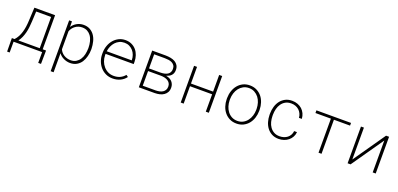

<svg xmlns="http://www.w3.org/2000/svg" viewBox="11 -1465 5380 2595"><g transform="rotate(20 2700.5 -167.5)"><path d="M94.7 -38.1H56.2L58.1 155.3H94.7V0H505.4V155.3H545.4L547.9 -38.1H499.5V-528.3H201.7L192.4 -341.3Q190.4 -293 184.3 -250.2Q178.2 -207.5 167 -169.9Q155.8 -131.8 138.2 -98.9Q120.6 -65.9 94.7 -38.1ZM234.9 -341.3 242.2 -487.8H457V-38.1H149.9Q172.9 -68.4 188.2 -103.8Q203.6 -139.2 213.4 -177.7Q223.1 -216.3 228 -257.6Q232.9 -298.8 234.9 -341.3Z M701.7 203.1H744.1V-70.8Q756.8 -52.2 774.4 -37.8Q792 -23.4 812 -13.7Q834 -2.4 858.9 3.7Q883.8 9.8 909.2 9.8Q963.9 9.8 1003.4 -13.7Q1043 -37.1 1067.4 -74.2Q1091.8 -111.8 1104.5 -160.9Q1117.2 -210 1117.2 -259.3V-269.5Q1116.2 -322.8 1103 -374.5Q1089.8 -426.3 1060.5 -464.8Q1034.7 -498.5 997.3 -518.3Q960 -538.1 908.2 -538.1Q881.8 -538.1 856.9 -531.5Q832 -524.9 810.5 -512.2Q790.5 -501 773.2 -484.6Q755.9 -468.3 743.2 -448.2L742.2 -528.3H701.7ZM1074.2 -269.5V-259.3Q1073.7 -217.3 1064.5 -174.8Q1055.2 -132.3 1033.2 -99.1Q1013.2 -68.4 981.2 -48.3Q949.2 -28.3 902.8 -28.3Q877.4 -28.3 852.8 -35.2Q828.1 -42 807.1 -54.7Q786.6 -67.4 770 -85.7Q753.4 -104 744.1 -127.4V-386.7Q753.4 -412.1 769 -432.9Q784.7 -453.6 805.7 -468.3Q826.2 -483.4 850.6 -491.2Q875 -499 901.9 -499Q945.8 -499 977.1 -481.4Q1008.3 -463.9 1028.8 -435.5Q1052.7 -401.4 1063.5 -357.2Q1074.2 -313 1074.2 -269.5Z M1521 9.8Q1581.1 9.8 1629.6 -13.7Q1678.2 -37.1 1710 -80.1L1681.6 -100.6Q1651.9 -64 1611.6 -45.9Q1571.3 -27.8 1522 -28.3Q1476.6 -28.3 1439.5 -46.6Q1402.3 -64.9 1376.5 -95.7Q1349.6 -126 1335 -165.3Q1320.3 -204.6 1319.3 -248.5V-271H1723.6V-304.2Q1723.1 -352.1 1708.7 -394.5Q1694.3 -437 1667 -469.2Q1639.6 -501 1600.1 -519.5Q1560.5 -538.1 1510.3 -538.1Q1458.5 -538.1 1415.8 -516.4Q1373 -494.6 1342.3 -458.5Q1311.5 -421.9 1294.4 -373.5Q1277.3 -325.2 1276.9 -272.5V-251Q1277.3 -198.7 1295.2 -151.6Q1313 -104.5 1344.7 -68.4Q1376.5 -32.2 1421.4 -11.2Q1466.3 9.8 1521 9.8ZM1510.3 -500Q1549.3 -500 1580.8 -484.6Q1612.3 -469.2 1634.3 -443.8Q1656.7 -418 1668.9 -384.3Q1681.2 -350.6 1681.2 -314.9V-309.1H1321.8Q1326.7 -348.1 1342 -382.8Q1357.4 -417.5 1381.3 -443.4Q1405.3 -469.7 1437.7 -484.9Q1470.2 -500 1510.3 -500Z M1896 0H2125.5Q2161.6 -0.5 2195.3 -8.5Q2229 -16.6 2253.9 -34.2Q2279.3 -51.3 2294.4 -78.6Q2309.6 -106 2309.1 -145Q2309.1 -170.4 2300.5 -191.7Q2292 -212.9 2276.9 -229.5Q2261.7 -245.6 2241.2 -256.1Q2220.7 -266.6 2195.8 -271L2191.9 -273.4Q2211.4 -279.3 2228 -288.1Q2244.6 -296.9 2256.8 -309.6Q2271.5 -323.7 2279.3 -343.5Q2287.1 -363.3 2287.1 -389.6Q2287.1 -429.2 2270.8 -455.8Q2254.4 -482.4 2227.1 -498.5Q2199.2 -514.6 2164.1 -521.2Q2128.9 -527.8 2091.8 -528.3H1896ZM1938.5 -249H2125.5Q2151.4 -248.5 2176.8 -242.9Q2202.1 -237.3 2222.2 -225.1Q2242.2 -212.9 2254.6 -193.1Q2267.1 -173.3 2267.1 -145Q2267.1 -115.7 2255.6 -95.5Q2244.1 -75.2 2225.1 -63Q2205.1 -49.8 2179.2 -44.2Q2153.3 -38.6 2125.5 -38.1H1938.5ZM1938.5 -286.6V-489.7H2091.8Q2119.6 -489.7 2147.2 -485.8Q2174.8 -481.9 2196.3 -470.7Q2217.8 -459.5 2231.2 -439.9Q2244.6 -420.4 2244.6 -389.6Q2244.6 -361.3 2233.9 -342Q2223.1 -322.8 2205.1 -311Q2185.1 -298.3 2158.7 -292.7Q2132.3 -287.1 2103 -286.6Z M2902.8 0V-528.3H2859.4V-288.6H2541V-528.3H2498.5V0H2541V-250H2859.4V0Z M3066.9 -272.9V-254.9Q3067.4 -202.1 3083.3 -154.3Q3099.1 -106.4 3129.4 -69.8Q3159.2 -33.7 3202.4 -12Q3245.6 9.8 3301.3 9.8Q3356.4 9.8 3399.7 -12Q3442.9 -33.7 3472.7 -70.3Q3502.4 -106.9 3518.1 -154.8Q3533.7 -202.6 3534.2 -254.9V-272.9Q3533.7 -325.7 3517.8 -373.8Q3502 -421.9 3472.2 -458.5Q3441.9 -494.6 3398.7 -516.4Q3355.5 -538.1 3300.3 -538.1Q3245.1 -538.1 3201.9 -516.4Q3158.7 -494.6 3128.9 -458Q3099.1 -421.4 3083.3 -373.5Q3067.4 -325.7 3066.9 -272.9ZM3109.4 -254.9V-272.9Q3109.9 -315.9 3122.6 -356.9Q3135.3 -397.9 3159.7 -429.7Q3184.1 -460.9 3219.2 -480.5Q3254.4 -500 3300.3 -500Q3345.7 -500 3381.3 -480.5Q3417 -460.9 3441.4 -429.7Q3465.8 -397.9 3478.5 -356.9Q3491.2 -315.9 3491.7 -272.9V-254.9Q3491.2 -211.4 3478.8 -170.9Q3466.3 -130.4 3441.9 -98.6Q3417.5 -66.4 3382.3 -47.4Q3347.2 -28.3 3301.3 -28.3Q3255.4 -28.3 3219.7 -47.4Q3184.1 -66.4 3159.7 -98.1Q3135.3 -129.9 3122.6 -170.7Q3109.9 -211.4 3109.4 -254.9Z M3908.7 -28.3Q3860.4 -28.3 3825.9 -47.9Q3791.5 -67.4 3769.5 -99.1Q3747.1 -130.4 3736.8 -170.9Q3726.6 -211.4 3726.1 -253.9V-274.4Q3726.6 -316.4 3736.8 -356.9Q3747.1 -397.5 3769.5 -429.2Q3791.5 -460.9 3825.7 -480.5Q3859.9 -500 3908.2 -500Q3941.9 -500 3970.7 -489.3Q3999.5 -478.5 4021 -459Q4042.5 -439 4055.7 -411.9Q4068.8 -384.8 4071.3 -352.1H4112.3Q4109.9 -393.6 4093.8 -427.7Q4077.6 -461.9 4050.8 -486.8Q4023.9 -510.7 3987.5 -524.4Q3951.2 -538.1 3908.2 -538.1Q3851.6 -538.1 3809.6 -515.9Q3767.6 -493.7 3739.7 -457Q3711.9 -420.4 3698 -372.6Q3684.1 -324.7 3683.6 -274.4V-253.9Q3684.1 -203.1 3698 -155.8Q3711.9 -108.4 3739.7 -71.8Q3767.6 -34.7 3809.8 -12.5Q3852.1 9.8 3908.7 9.8Q3948.2 9.8 3984.1 -2.7Q4020 -15.1 4047.4 -37.6Q4074.7 -60.1 4092 -91.8Q4109.4 -123.5 4112.3 -161.6H4071.3Q4068.4 -130.4 4054.4 -105.5Q4040.5 -80.6 4019 -63.5Q3997.1 -46.4 3968.8 -37.4Q3940.4 -28.3 3908.7 -28.3Z M4755.9 -489.7V-528.3H4258.3V-489.7H4480.5V0H4523.9V-489.7Z M5259.8 -528.3 4941.4 -69.8V-528.3H4898.9V0H4941.4L5259.8 -458.5V0H5303.2V-528.3Z"/></g></svg>

Font: Roboto Mono ExtraLight
Style: Regular
Weight: 250
Monospace: yes
Designer: Google
Version: Version 3.000